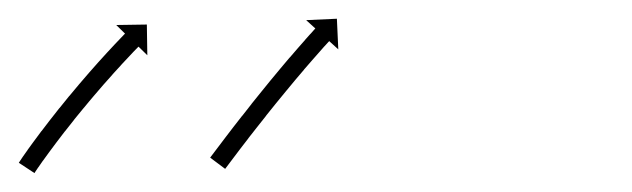

<svg xmlns="http://www.w3.org/2000/svg" viewBox="-28 -167 675 205"><path d="M-6.8 5.1C-7.2 5.6 -7.6 6.2 -7.9 6.8L8.8 17.8C9.1 17.2 9.5 16.7 9.8 16.2L9.8 16.2L9.8 16.2C10.8 14.7 11.9 13.1 12.9 11.6C12.9 11.6 12.9 11.6 12.9 11.7C12.9 11.7 12.9 11.7 12.9 11.7C14.5 9.3 16.2 7 17.8 4.6C17.8 4.6 17.8 4.6 17.8 4.6C17.8 4.7 17.8 4.7 17.8 4.7C20 1.6 22.2 -1.4 24.4 -4.4L24.4 -4.4L24.4 -4.4C27 -7.9 29.6 -11.5 32.3 -15L32.3 -15L32.3 -15C35.3 -18.9 38.3 -22.9 41.3 -26.8L41.3 -26.8L41.3 -26.7C44.6 -30.9 47.9 -35.1 51.2 -39.2L51.1 -39.2L51.1 -39.2C54.6 -43.4 58 -47.7 61.5 -51.9L61.5 -51.9L61.5 -51.8C64.9 -56.1 68.5 -60.2 72 -64.4L72 -64.4L72 -64.4C75.4 -68.4 78.9 -72.4 82.3 -76.4L82.3 -76.4L82.3 -76.4C85.6 -80.1 88.9 -83.8 92.2 -87.5L92.1 -87.5L92.1 -87.5C95.1 -90.8 98.1 -94.1 101.1 -97.3L101.1 -97.3L101 -97.3C103.6 -100.1 106.1 -102.8 108.7 -105.5L108.7 -105.5L108.7 -105.5C110.7 -107.6 112.6 -109.7 114.6 -111.8L114.6 -111.8L114.6 -111.8C115.9 -113.1 117.2 -114.5 118.5 -115.8L118.5 -115.8L118.5 -115.8C118.9 -116.3 119.4 -116.7 119.9 -117.2L129.3 -108L128.8 -140.8L96.1 -140.3L105.5 -131.1C105 -130.7 104.6 -130.2 104.1 -129.7L104.1 -129.7L104.1 -129.7C102.8 -128.3 101.5 -127 100.2 -125.6L100.2 -125.6L100.2 -125.6C98.2 -123.5 96.1 -121.4 94.1 -119.2L94.1 -119.2L94.1 -119.2C91.5 -116.4 88.9 -113.7 86.4 -110.9L86.3 -110.9L86.3 -110.8C83.3 -107.5 80.3 -104.2 77.3 -100.9L77.3 -100.9L77.2 -100.8C73.9 -97.1 70.6 -93.3 67.3 -89.6L67.3 -89.6L67.2 -89.5C63.7 -85.5 60.2 -81.4 56.8 -77.4L56.7 -77.4L56.7 -77.3C53.1 -73.1 49.6 -68.9 46.1 -64.6L46.1 -64.6L46 -64.6C42.5 -60.3 39 -56 35.6 -51.7L35.5 -51.7L35.5 -51.7C32.2 -47.5 28.9 -43.3 25.6 -39.1L25.5 -39.1L25.5 -39C22.5 -35.1 19.4 -31.1 16.4 -27.1L16.3 -27.1L16.3 -27.1C13.6 -23.5 10.9 -19.9 8.3 -16.3L8.3 -16.2L8.2 -16.2C6 -13.2 3.8 -10.1 1.5 -7C1.5 -7 1.5 -7 1.5 -7C1.5 -7 1.5 -6.9 1.5 -6.9C-0.2 -4.5 -1.9 -2.1 -3.6 0.3C-3.6 0.3 -3.6 0.3 -3.6 0.3C-3.6 0.3 -3.6 0.3 -3.6 0.3C-4.7 1.9 -5.7 3.5 -6.8 5.1L-6.8 5.1ZM197.6 -0.3C197.2 0.2 196.8 0.8 196.4 1.3L212.4 13.3C212.8 12.8 213.2 12.2 213.6 11.7C214.7 10.2 215.8 8.7 217 7.2C218.7 4.9 220.4 2.6 222.2 0.3L222.2 0.3L222.2 0.3C224.5 -2.7 226.7 -5.7 229 -8.7L229 -8.7L229 -8.7C231.7 -12.2 234.4 -15.7 237.2 -19.3L237.2 -19.3L237.1 -19.3C240.2 -23.2 243.2 -27.1 246.3 -31L246.3 -31L246.3 -31C249.6 -35.2 252.9 -39.3 256.2 -43.5L256.2 -43.5L256.1 -43.5C259.6 -47.8 263 -52.1 266.4 -56.3L266.4 -56.3L266.4 -56.3C269.9 -60.6 273.3 -64.8 276.8 -69L276.8 -69L276.8 -69C280.2 -73.1 283.6 -77.2 287 -81.3L287 -81.3L286.9 -81.2C290.1 -85 293.3 -88.8 296.6 -92.6L296.6 -92.6L296.5 -92.6C299.4 -95.9 302.3 -99.3 305.3 -102.7L305.2 -102.7L305.2 -102.6C307.7 -105.5 310.2 -108.3 312.7 -111.1L312.7 -111.1L312.7 -111.1C314.6 -113.2 316.5 -115.4 318.4 -117.6L318.4 -117.5L318.4 -117.5C319.7 -118.9 320.9 -120.3 322.2 -121.7L322.2 -121.7L322.2 -121.7C322.6 -122.2 323 -122.7 323.5 -123.1L333.2 -114.3L331.7 -147L298.9 -145.5L308.7 -136.6C308.2 -136.1 307.8 -135.6 307.3 -135.1L307.3 -135.1L307.3 -135.1C306.1 -133.7 304.8 -132.3 303.6 -130.9L303.5 -130.9L303.5 -130.9C301.6 -128.7 299.6 -126.6 297.7 -124.4L297.7 -124.4L297.7 -124.3C295.2 -121.5 292.7 -118.7 290.2 -115.8L290.2 -115.8L290.2 -115.8C287.2 -112.4 284.3 -109 281.4 -105.6L281.4 -105.6L281.3 -105.6C278.1 -101.8 274.9 -97.9 271.6 -94.1L271.6 -94.1L271.6 -94.1C268.2 -90 264.8 -85.9 261.4 -81.8L261.4 -81.7L261.3 -81.7C257.8 -77.5 254.4 -73.2 250.9 -68.9L250.9 -68.9L250.9 -68.9C247.4 -64.6 243.9 -60.3 240.5 -56L240.5 -55.9L240.5 -55.9C237.2 -51.7 233.9 -47.6 230.6 -43.3L230.5 -43.3L230.5 -43.3C227.5 -39.4 224.4 -35.4 221.3 -31.5L221.3 -31.5L221.3 -31.5C218.6 -27.9 215.9 -24.4 213.1 -20.8L213.1 -20.8L213.1 -20.8C210.8 -17.8 208.5 -14.8 206.3 -11.8L206.3 -11.8L206.3 -11.8C204.5 -9.5 202.7 -7.1 201 -4.8C199.8 -3.3 198.7 -1.8 197.6 -0.3Z"/></svg>

Font: FRB American Cursive Just Arrows Extralight
Style: Italic
Weight: 200
Italic angle: -25°
Version: Version 2.0;Modular Font Editor K font №1